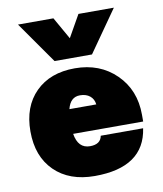

<svg xmlns="http://www.w3.org/2000/svg" viewBox="-85 -829 770 907"><g transform="rotate(-10 299.5 -376.0)"><path d="M382.8 -560.1H203.1L63 -759.8H232.9L293 -653.8L353 -759.8H522.9ZM33.2 -252Q33.2 -371.1 102.8 -440.4Q172.4 -509.8 291 -509.8Q411.1 -509.8 488.5 -433.6Q565.9 -357.4 565.9 -238.8V-206.1H230Q241.7 -134.8 298.8 -134.8Q349.6 -134.8 356.9 -174.8H560.1Q533.7 7.8 296.9 7.8Q175.3 7.8 104.2 -62Q33.2 -131.8 33.2 -252ZM293 -379.9Q246.6 -379.9 232.9 -324.2H361.8Q358.9 -350.1 340.6 -365Q322.3 -379.9 293 -379.9Z"/></g></svg>

Font: Overused Grotesk Black
Style: Regular
Weight: 900
Version: Version 0.002